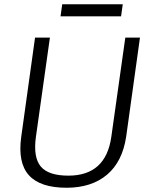

<svg xmlns="http://www.w3.org/2000/svg" viewBox="-20 -877 704 904"><path d="M294 7Q169 7 116 -52Q63 -111 80 -233L145 -700H215L149 -232Q136 -136 172 -93Q208 -50 302 -50Q478 -50 504 -232L570 -700H639L574 -233Q565 -174 542.5 -129.5Q520 -85 484 -54.5Q448 -24 400 -8.5Q352 7 294 7ZM558 -857 550 -800H265L273 -857Z"/></svg>

Font: Pathway Extreme 28pt Light
Style: Italic
Weight: 300
Italic angle: -8°
Designer: Eduardo Rodriguez Tunni
Foundry: Eduardo Rodriguez Tunni
Version: Version 1.001;gftools[0.9.26]